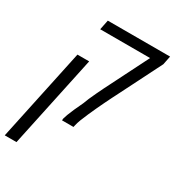

<svg xmlns="http://www.w3.org/2000/svg" viewBox="-250 -749 1009 1108"><g transform="rotate(30 254.5 -194.5)"><path d="M197.3 0Q197.8 -2.9 198 -6.1Q198.2 -9.3 198.7 -13.2Q201.2 -23.4 208.3 -42.2Q215.3 -61 227.1 -87.6Q238.8 -114.3 254.9 -147.5Q259.8 -162.1 269.3 -184.1Q278.8 -206.1 290.8 -231.2Q302.7 -256.3 314 -279.3L458 -565.4H125.5L138.7 -630.4H553.7L542 -572.8L393.6 -278.3Q390.6 -272.9 385.5 -262.5Q380.4 -252 373.5 -238.3Q366.7 -224.6 359.6 -210Q352.5 -195.3 346.2 -181.9Q339.8 -168.5 335 -158.2Q322.3 -130.4 310.3 -103.5Q298.3 -76.7 289.3 -53Q280.3 -29.3 276.4 -11.2L273.9 0ZM-45.4 240.2 85 -373H163.1L32.7 240.2Z"/></g></svg>

Font: Open Sans SemiCondensed
Style: Italic
Weight: 400
Width: 4
Italic angle: -12°
Designer: Monotype Design Team
Foundry: Monotype Imaging Inc.
Version: Version 3.000